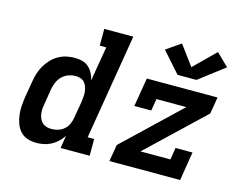

<svg xmlns="http://www.w3.org/2000/svg" viewBox="-106 -942 1411 1117"><g transform="rotate(15 600.0 -384.0)"><path d="M192 8Q164 8 138.5 -0.5Q113 -9 95.5 -28Q78 -47 69 -72Q60 -97 56.5 -123.5Q53 -150 55 -177.5Q57 -205 61 -233L78 -333Q82 -358 89.5 -382Q97 -406 110.5 -429Q124 -452 142.5 -471.5Q161 -491 184 -504Q207 -517 232 -522.5Q257 -528 282 -528Q306 -528 328 -522Q350 -516 366 -501.5Q382 -487 392 -467.5Q402 -448 407 -426L442 -634H403V-735H578L473 -101H512V0H337L349 -76Q336 -56 318.5 -39.5Q301 -23 280 -12Q259 -1 236.5 3.5Q214 8 192 8ZM257 -93Q277 -93 296.5 -99Q316 -105 332 -119Q348 -133 356.5 -152Q365 -171 368 -190L385 -290Q387 -306 388.5 -321.5Q390 -337 388.5 -352Q387 -367 382 -381Q377 -395 368 -406Q359 -417 344.5 -422Q330 -427 315 -427Q293 -427 271.5 -419.5Q250 -412 233.5 -396Q217 -380 208 -359Q199 -338 195 -317L179 -217Q176 -202 175.5 -187Q175 -172 177.5 -158Q180 -144 186.5 -131Q193 -118 203.5 -109Q214 -100 228 -96.5Q242 -93 257 -93ZM631 0 648 -101 982 -419H802L790 -347H688L717 -520H1143L1126 -419L791 -101H971L983 -173H1085L1057 0ZM884 -587 775 -710 862 -770 950 -651 1077 -776 1151 -704 998 -587Z"/></g></svg>

Font: Iosevka Etoile Oblique
Style: Bold
Weight: 700
Italic angle: -9°
Designer: Belleve Invis
Foundry: Belleve Invis
Version: Version 15.5.2; ttfautohint (v1.8.4)